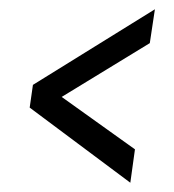

<svg xmlns="http://www.w3.org/2000/svg" viewBox="-20 -535 375 414"><path d="M261 -141 44 -303 51 -352 314 -515 303 -442 113 -326 271 -213Z"/></svg>

Font: Alumni Sans Medium
Style: Italic
Weight: 500
Italic angle: -8°
Designer: Robert E. Leuschke
Foundry: Robert E. Leuschke
Version: Version 1.016